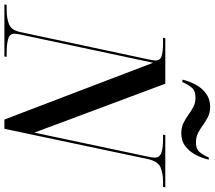

<svg xmlns="http://www.w3.org/2000/svg" viewBox="-94 -882 953 852"><g transform="rotate(90 382.0 -456.5)"><path d="M-24 0 -22 -10H1Q37 -10 64 -20.5Q91 -31 99 -72L220 -639Q222 -649 223.5 -657.5Q225 -666 225 -671Q225 -692 204 -698Q183 -704 150 -704H124L126 -714H328L545 -133L651 -634Q653 -644 654.5 -652.5Q656 -661 656 -667Q656 -689 634.5 -696.5Q613 -704 575 -704H554L556 -714H788L786 -704H762Q727 -704 699.5 -693Q672 -682 662 -635L528 0H487L235 -660L111 -77Q106 -55 106 -44Q106 -23 130 -16.5Q154 -10 193 -10H209L207 0ZM548 -785Q522 -785 502.5 -794.5Q483 -804 466 -816.5Q449 -829 431 -838.5Q413 -848 388 -848Q358 -848 343.5 -829Q329 -810 321 -790H310Q317 -821 332.5 -849.5Q348 -878 372.5 -895.5Q397 -913 430 -913Q456 -913 475 -903.5Q494 -894 511 -881.5Q528 -869 546.5 -859.5Q565 -850 590 -850Q618 -850 632 -867Q646 -884 655 -907H665Q658 -876 643 -848Q628 -820 605 -802.5Q582 -785 548 -785Z"/></g></svg>

Font: Noto Serif Display SemiCondensed Medium
Style: Italic
Weight: 500
Width: 4
Italic angle: -12°
Designer: Monotype Design Team
Foundry: Monotype Imaging Inc.
Version: Version 2.009